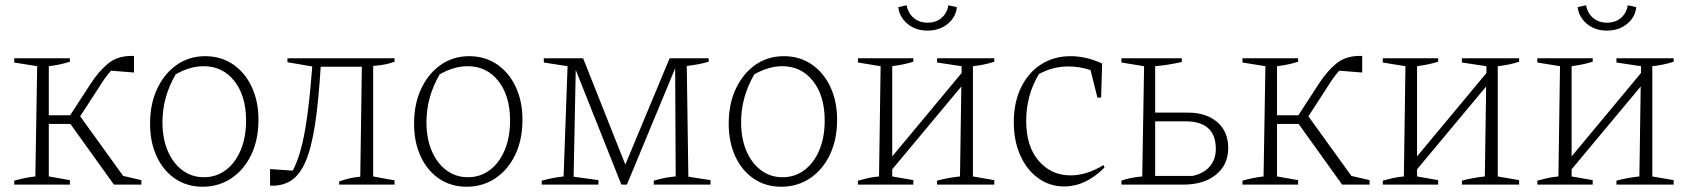

<svg xmlns="http://www.w3.org/2000/svg" viewBox="-20 -700 6401 728"><path d="M34 0V-15Q52 -20 73 -24.5Q94 -29 114 -31L121 -449L34 -463V-479H245V-466Q208 -454 165 -449V-263H246L324 -383Q356 -432 391 -460Q426 -488 479 -488Q483 -488 488 -488V-425L401 -432Q390 -420 378.5 -404Q367 -388 356 -370L284 -259L447 -33L516 -17V0H412L247 -230H165V-31L245 -17V0Z M748 8Q689 8 644 -22.5Q599 -53 574 -107Q549 -161 549 -231Q549 -306 576 -363.5Q603 -421 650 -454Q697 -487 758 -487Q818 -487 863.5 -456Q909 -425 934.5 -370.5Q960 -316 960 -246Q960 -171 933 -114Q906 -57 858 -24.5Q810 8 748 8ZM753 -28Q800 -28 836 -55Q872 -82 892.5 -130.5Q913 -179 913 -243Q913 -337 868.5 -393Q824 -449 752 -449Q700 -449 646 -418Q596 -332 596 -237Q596 -175 616 -128Q636 -81 671.5 -54.5Q707 -28 753 -28Z M1004 4V-59L1090 -53Q1107 -85 1120 -131.5Q1133 -178 1143 -246.5Q1153 -315 1161 -413L1164 -448L1070 -464V-479H1476V-466Q1461 -460 1441 -456Q1421 -452 1395 -450V-31L1476 -16V0H1266V-12Q1289 -20 1306.5 -24Q1324 -28 1346 -30L1352 -447H1196Q1188 -316 1174.5 -228Q1161 -140 1139 -88.5Q1117 -37 1084 -15.5Q1051 6 1004 4Z M1749 8Q1690 8 1645 -22.5Q1600 -53 1575 -107Q1550 -161 1550 -231Q1550 -306 1577 -363.5Q1604 -421 1651 -454Q1698 -487 1759 -487Q1819 -487 1864.5 -456Q1910 -425 1935.5 -370.5Q1961 -316 1961 -246Q1961 -171 1934 -114Q1907 -57 1859 -24.5Q1811 8 1749 8ZM1754 -28Q1801 -28 1837 -55Q1873 -82 1893.5 -130.5Q1914 -179 1914 -243Q1914 -337 1869.5 -393Q1825 -449 1753 -449Q1701 -449 1647 -418Q1597 -332 1597 -237Q1597 -175 1617 -128Q1637 -81 1672.5 -54.5Q1708 -28 1754 -28Z M2590 -30 2674 -17V0H2459V-15Q2502 -28 2542 -31L2540 -441L2357 0H2336L2163 -435L2155 -30L2249 -17V0H2034V-15Q2056 -21 2077 -25Q2098 -29 2117 -31L2132 -449L2042 -463V-479H2191L2351 -76L2519 -479H2667V-466Q2630 -455 2584 -450Z M2942 8Q2883 8 2838 -22.5Q2793 -53 2768 -107Q2743 -161 2743 -231Q2743 -306 2770 -363.5Q2797 -421 2844 -454Q2891 -487 2952 -487Q3012 -487 3057.5 -456Q3103 -425 3128.5 -370.5Q3154 -316 3154 -246Q3154 -171 3127 -114Q3100 -57 3052 -24.5Q3004 8 2942 8ZM2947 -28Q2994 -28 3030 -55Q3066 -82 3086.5 -130.5Q3107 -179 3107 -243Q3107 -337 3062.5 -393Q3018 -449 2946 -449Q2894 -449 2840 -418Q2790 -332 2790 -237Q2790 -175 2810 -128Q2830 -81 2865.5 -54.5Q2901 -28 2947 -28Z M3233 0V-15Q3252 -20 3270.5 -24.5Q3289 -29 3313 -31L3319 -449L3233 -463V-479H3443V-466Q3424 -460 3404.5 -456Q3385 -452 3363 -449V-107L3626 -423V-449L3533 -463V-479H3750V-466Q3714 -454 3669 -449V-31L3750 -17V0H3533V-15Q3555 -21 3577.5 -25Q3600 -29 3620 -31L3625 -372L3363 -58V-31L3443 -17V0ZM3497 -584Q3451 -584 3420.5 -610Q3390 -636 3386 -673L3418 -680Q3423 -650 3444.5 -632Q3466 -614 3497 -614Q3529 -614 3550 -632Q3571 -650 3576 -680L3608 -673Q3605 -636 3574 -610Q3543 -584 3497 -584Z M4015 7Q3960 7 3916.5 -24.5Q3873 -56 3848.5 -111Q3824 -166 3824 -236Q3824 -313 3852 -369.5Q3880 -426 3928.5 -456.5Q3977 -487 4039 -487Q4099 -487 4159 -459L4155 -330H4141L4115 -434Q4075 -448 4031 -448Q3971 -448 3919 -419Q3871 -339 3871 -241Q3871 -145 3918.5 -90Q3966 -35 4039 -35Q4100 -35 4164 -74L4168 -65Q4097 7 4015 7Z M4232 0V-15Q4245 -20 4265.5 -24.5Q4286 -29 4311 -31L4318 -449L4232 -463V-479H4461V-465Q4408 -453 4360 -449V-273H4484Q4554 -273 4595.5 -237Q4637 -201 4637 -139Q4637 -75 4590.5 -37.5Q4544 0 4466 0ZM4360 -33H4502Q4546 -43 4568 -70Q4590 -97 4590 -135Q4590 -240 4475 -240H4360Z M4691 0V-15Q4709 -20 4730 -24.5Q4751 -29 4771 -31L4778 -449L4691 -463V-479H4902V-466Q4865 -454 4822 -449V-263H4903L4981 -383Q5013 -432 5048 -460Q5083 -488 5136 -488Q5140 -488 5145 -488V-425L5058 -432Q5047 -420 5035.5 -404Q5024 -388 5013 -370L4941 -259L5104 -33L5173 -17V0H5069L4904 -230H4822V-31L4902 -17V0Z M5223 0V-15Q5242 -20 5260.5 -24.5Q5279 -29 5303 -31L5309 -449L5223 -463V-479H5433V-466Q5414 -460 5394.5 -456Q5375 -452 5353 -449V-107L5616 -423V-449L5523 -463V-479H5740V-466Q5704 -454 5659 -449V-31L5740 -17V0H5523V-15Q5545 -21 5567.5 -25Q5590 -29 5610 -31L5615 -372L5353 -58V-31L5433 -17V0Z M5809 0V-15Q5828 -20 5846.5 -24.5Q5865 -29 5889 -31L5895 -449L5809 -463V-479H6019V-466Q6000 -460 5980.5 -456Q5961 -452 5939 -449V-107L6202 -423V-449L6109 -463V-479H6326V-466Q6290 -454 6245 -449V-31L6326 -17V0H6109V-15Q6131 -21 6153.5 -25Q6176 -29 6196 -31L6201 -372L5939 -58V-31L6019 -17V0ZM6073 -584Q6027 -584 5996.5 -610Q5966 -636 5962 -673L5994 -680Q5999 -650 6020.5 -632Q6042 -614 6073 -614Q6105 -614 6126 -632Q6147 -650 6152 -680L6184 -673Q6181 -636 6150 -610Q6119 -584 6073 -584Z"/></svg>

Font: Piazzolla ExtraLight
Style: Regular
Weight: 200
Designer: Juan Pablo del Peral
Foundry: Huerta Tipografica
Version: Version 1.330